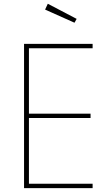

<svg xmlns="http://www.w3.org/2000/svg" viewBox="-20 -978 568 998"><path d="M105 0V-750H461.4V-727.1H130.4V-387.2H450.7V-364.7H130.4V-22.9H461.4V0ZM367.2 -859.9 214.4 -928.2 228.5 -958.5 378.4 -879.9Z"/></svg>

Font: Spartan MB Thin
Style: Regular
Weight: 100
Designer: Matt Bailey, Mirko Velimirovic
Foundry: Matt Bailey
Version: Version 1.005